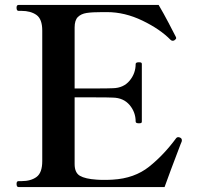

<svg xmlns="http://www.w3.org/2000/svg" viewBox="-20 -757 798 777"><path d="M716 -189Q716 -185 714 -181Q712 -177 711 -174L672 -71L646 0H55Q47 0 47 -13Q47 -24 55 -24H67Q105 -24 128 -41Q151 -58 151 -105V-633Q151 -680 127.5 -696.5Q104 -713 67 -713H55Q47 -713 47 -726Q47 -737 55 -737H622Q642 -703 662.5 -664Q683 -625 692 -607L693 -603Q693 -599 686 -594Q682 -592 679 -592Q674 -592 670 -596Q628 -639 556.5 -673.5Q485 -708 413 -708H394Q353 -708 330.5 -704.5Q308 -701 295 -688Q282 -675 282 -646V-399H363Q418 -399 437 -400Q480 -401 504.5 -430.5Q529 -460 529 -498Q529 -505 542 -505Q549 -505 551.5 -503.5Q554 -502 554 -498V-265Q554 -261 551.5 -259.5Q549 -258 542 -258Q529 -258 529 -265Q529 -303 504.5 -332Q480 -361 437 -362Q418 -363 363 -363H282V-93Q282 -58 303.5 -45.5Q325 -33 371 -30Q381 -29 402 -29Q423 -29 436 -30Q524 -35 583.5 -82.5Q643 -130 693 -198Q696 -202 701 -202Q705 -202 709 -200Q716 -197 716 -189Z"/></svg>

Font: Shippori Mincho
Style: Bold
Weight: 700
Designer: FONTDASU
Foundry: FONTDASU / Google Inc. / but / Adobe
Version: Version 3.110; ttfautohint (v1.8.3)